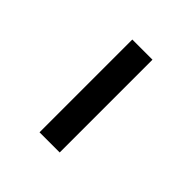

<svg xmlns="http://www.w3.org/2000/svg" viewBox="21 -878 458 458"><g transform="rotate(-45 250.0 -649.0)"><path d="M93.5 -615V-683H406.5V-615Z"/></g></svg>

Font: Geologica Light
Style: Regular
Weight: 300
Designer: Sindre Bremnes, Frode Helland
Foundry: Monokrom Skriftforlag AS
Version: Version 1.010; ttfautohint (v1.8.4.7-5d5b);gftools[0.9.28]